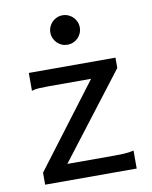

<svg xmlns="http://www.w3.org/2000/svg" viewBox="-82 -785 672 847"><g transform="rotate(-10 254.0 -361.5)"><path d="M454.1 -498V-451.7L163.6 -73.2H373.5Q395 -73.2 417.2 -74.2Q439.5 -75.2 461.4 -80.6V0H51.3V-53.7L332 -424.8H141.6Q119.6 -424.8 99.6 -423.8Q79.6 -422.9 65.9 -417.5V-498ZM190.4 -656.7Q190.4 -670.4 195.6 -682.4Q200.7 -694.3 209.7 -703.4Q218.8 -712.4 230.7 -717.5Q242.7 -722.7 256.3 -722.7Q270 -722.7 282 -717.5Q293.9 -712.4 303 -703.4Q312 -694.3 317.1 -682.4Q322.3 -670.4 322.3 -656.7Q322.3 -643.1 317.1 -631.1Q312 -619.1 303 -610.1Q293.9 -601.1 282 -595.9Q270 -590.8 256.3 -590.8Q242.7 -590.8 230.7 -595.9Q218.8 -601.1 209.7 -610.1Q200.7 -619.1 195.6 -631.1Q190.4 -643.1 190.4 -656.7Z"/></g></svg>

Font: Andika FrenchTight
Style: Regular
Weight: 400
Designer: Victor Gaultney, Annie Olsen, Julie Remington, Don Collingsworth, Eric Hays, Becca Hirsbrunner
Foundry: SIL International
Version: Version 5.000 ; Dig1 Dig4Opn Dig7 LnSpcTght